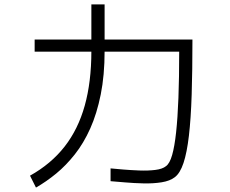

<svg xmlns="http://www.w3.org/2000/svg" viewBox="-20 -820 1040 870"><path d="M481 1V-57Q501 -55 536.5 -52Q572 -49 611.5 -47.5Q651 -46 683.5 -50Q716 -54 732 -67Q749 -79 760 -117.5Q771 -156 778 -220.5Q785 -285 788.5 -376.5Q792 -468 792 -586H137V-641H852Q852 -499 848.5 -390.5Q845 -282 836 -205Q827 -128 811.5 -81.5Q796 -35 772 -17Q750 0 712.5 6Q675 12 631 11Q587 10 547 6.5Q507 3 481 1ZM143 30 116 -24Q211 -77 272.5 -155.5Q334 -234 364 -341.5Q394 -449 394 -588V-800H454V-588Q454 -479 436.5 -392Q419 -305 389 -238Q359 -171 319 -120.5Q279 -70 234.5 -33.5Q190 3 143 30Z"/></svg>

Font: Murecho Thin Light
Style: Regular
Weight: 300
Version: Version 1.010